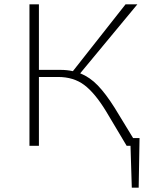

<svg xmlns="http://www.w3.org/2000/svg" viewBox="-20 -678 725 893"><path d="M599 -36H629L625 195H593L587 0H569L473 -161Q421 -246 371.5 -283Q322 -320 250 -320H161V0H117V-658H161V-353H261Q292 -353 319 -347L564 -658H619L353 -337Q398 -319 435 -280.5Q472 -242 513 -177Z"/></svg>

Font: EauTestText Light
Style: Regular
Weight: 300
Designer: Christian Thalmann (Catharsis Fonts)
Version: Version 0.001;PS 000.001;hotconv 1.0.88;makeotf.lib2.5.64775